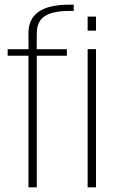

<svg xmlns="http://www.w3.org/2000/svg" viewBox="-20 -807 501 827"><path d="M102.5 0V-567H13V-595H103L102.5 -664.5Q102.5 -725.5 146.2 -756.2Q190 -787 280 -787H297.5V-760H281Q207 -760 172.8 -737.5Q138.5 -715 138.5 -663.5L138 -595H268V-567H138.5V0ZM357.5 0V-595.5H393.5V0ZM357.5 -735.5H393.5V-675H357.5Z"/></svg>

Font: Anybody ExtraLight
Style: Regular
Weight: 200
Designer: Tyler Finck
Foundry: Etcetera Type Company
Version: Version 1.010; ttfautohint (v1.8.3) -l 8 -r 50 -G 200 -x 14 